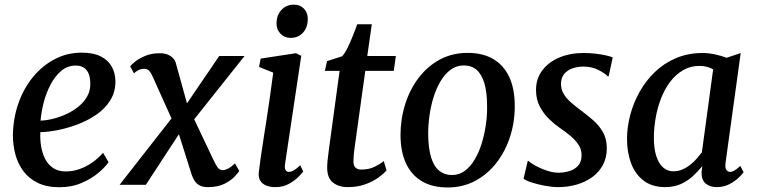

<svg xmlns="http://www.w3.org/2000/svg" viewBox="-20 -795 3256 826"><path d="M447 -97.5Q433.5 -77 403.8 -51.8Q374 -26.5 331.2 -8Q288.5 10.5 235 10.5Q180.5 10.5 142 -8.5Q103.5 -27.5 80 -59.5Q56.5 -91.5 46 -131.2Q35.5 -171 35.5 -212.5Q36.5 -285.5 59 -350Q81.5 -414.5 121.8 -463.5Q162 -512.5 215.5 -540.5Q269 -568.5 331.5 -568.5Q381.5 -568.5 413.2 -552.5Q445 -536.5 460.5 -508.8Q476 -481 476.5 -446.5Q477 -399.5 454.5 -363.5Q432 -327.5 395 -302Q358 -276.5 314.2 -260Q270.5 -243.5 228 -235.2Q185.5 -227 153.5 -226.5Q152 -194 157.2 -163.8Q162.5 -133.5 175.2 -109.5Q188 -85.5 209.8 -71.5Q231.5 -57.5 262 -57.5Q294 -57.5 322.8 -67.8Q351.5 -78 377 -96Q402.5 -114 423.5 -137.5ZM306.5 -513Q271 -513 244 -490.5Q217 -468 198 -432Q179 -396 168.2 -354.8Q157.5 -313.5 154.5 -276Q180.5 -277 210.2 -284.5Q240 -292 268 -305.2Q296 -318.5 319.2 -337.8Q342.5 -357 356 -382Q369.5 -407 368.5 -437.5Q368 -475 351.8 -494Q335.5 -513 306.5 -513Z M874 10Q854 10 840.5 3.5Q827 -3 818.8 -14.8Q810.5 -26.5 805 -42.5L735 -264L776 -258L607.5 0H494.5L748 -324L738 -240.5L637 -465Q631.5 -478.5 623.2 -488.8Q615 -499 601 -499Q587 -499 575.2 -493Q563.5 -487 556.5 -479.5L540 -509.5Q544 -515.5 560.2 -529Q576.5 -542.5 603.8 -554.2Q631 -566 667.5 -566Q687 -566 701.2 -560.2Q715.5 -554.5 724.8 -544.5Q734 -534.5 737 -521.5L797.5 -303L757 -310L923 -554H1032L785 -243.5L794.5 -326L899 -105.5Q907 -88.5 915.5 -75.8Q924 -63 938 -63Q948 -63 961 -69.5Q974 -76 991 -92L1009.5 -59.5Q1005.5 -53 990 -36Q974.5 -19 946 -4.5Q917.5 10 874 10Z M1164.5 10Q1141 10 1124.2 2.8Q1107.5 -4.5 1099.2 -18.8Q1091 -33 1093.5 -54.5Q1095.5 -75 1100.5 -109.2Q1105.5 -143.5 1112.2 -187.5Q1119 -231.5 1126.8 -281Q1134.5 -330.5 1141.8 -382Q1149 -433.5 1155.5 -482.5L1094.5 -507L1101.5 -543L1253 -566L1276 -555L1206.5 -91Q1203.5 -73 1208.2 -64.2Q1213 -55.5 1222 -55.5Q1232 -55.5 1243.2 -61.8Q1254.5 -68 1271.5 -84L1284.5 -57.5Q1279.5 -50 1263.8 -34Q1248 -18 1223 -4Q1198 10 1164.5 10ZM1230 -632Q1204 -632 1186.5 -650.2Q1169 -668.5 1169.5 -697Q1170.5 -730.5 1191.2 -752.8Q1212 -775 1244 -775Q1271.5 -775 1288 -757.2Q1304.5 -739.5 1304 -713Q1304 -677.5 1283.8 -654.8Q1263.5 -632 1230 -632Z M1508 -177.5Q1505.5 -160.5 1504 -148Q1502.5 -135.5 1501.5 -124.2Q1500.5 -113 1500.5 -100.5Q1500.5 -83.5 1508.8 -74.5Q1517 -65.5 1533.5 -65.5Q1567 -65.5 1591 -77.2Q1615 -89 1631 -102L1643 -62Q1631 -48 1608 -31.2Q1585 -14.5 1551.8 -2.2Q1518.5 10 1475 10Q1437.5 10 1412.5 -9.5Q1387.5 -29 1387.5 -74.5Q1387.5 -79.5 1387.8 -86Q1388 -92.5 1389 -102.5Q1390 -112.5 1391.8 -126.2Q1393.5 -140 1396 -160L1441 -490H1377.5L1387 -532L1452 -553Q1463 -564.5 1475 -588.8Q1487 -613 1498 -640.8Q1509 -668.5 1517 -690.5H1579.5L1560 -554H1683L1674 -490H1551.5Z M1992 -567.5Q2057 -567.5 2102 -541Q2147 -514.5 2170.8 -463.8Q2194.5 -413 2194.5 -340Q2195 -271.5 2174.8 -208.2Q2154.5 -145 2116.5 -95.5Q2078.5 -46 2025 -17.2Q1971.5 11.5 1905.5 11.5Q1841.5 11.5 1796.2 -14.5Q1751 -40.5 1727.2 -90.8Q1703.5 -141 1703 -213Q1703 -282.5 1723 -346.2Q1743 -410 1781 -460Q1819 -510 1872.2 -538.8Q1925.5 -567.5 1992 -567.5ZM1975.5 -513.5Q1943.5 -513.5 1918.8 -495.2Q1894 -477 1875.8 -446.5Q1857.5 -416 1845.5 -377.8Q1833.5 -339.5 1827.8 -298.5Q1822 -257.5 1822 -219.5Q1822.5 -157.5 1834.5 -118.2Q1846.5 -79 1869.5 -60.5Q1892.5 -42 1924 -42Q1955 -42 1979.5 -60Q2004 -78 2022.2 -108.8Q2040.5 -139.5 2052.2 -177.8Q2064 -216 2070 -256.8Q2076 -297.5 2075.5 -336Q2075.5 -398 2063.8 -437Q2052 -476 2030 -494.8Q2008 -513.5 1975.5 -513.5Z M2598.5 -467H2594Q2584 -478.5 2555.5 -493.5Q2527 -508.5 2490.5 -508.5Q2464 -508.5 2442.5 -500.8Q2421 -493 2408 -477.8Q2395 -462.5 2393.5 -438.5Q2392.5 -413.5 2404 -393Q2415.5 -372.5 2435.8 -354.8Q2456 -337 2480.5 -319Q2505.5 -300.5 2531 -278.5Q2556.5 -256.5 2573.5 -227.2Q2590.5 -198 2590.5 -156.5Q2590.5 -116 2573.5 -84.8Q2556.5 -53.5 2527.2 -32.5Q2498 -11.5 2460.5 -0.8Q2423 10 2381 10Q2356 10 2324.8 4.2Q2293.5 -1.5 2267.8 -9.8Q2242 -18 2232.5 -26.5L2250.5 -103H2253Q2264 -92.5 2286 -80.8Q2308 -69 2334 -60.5Q2360 -52 2382.5 -52Q2406 -52 2429 -58.8Q2452 -65.5 2467 -82Q2482 -98.5 2482 -127.5Q2482 -153 2468.2 -173.2Q2454.5 -193.5 2433.2 -211.2Q2412 -229 2388 -245Q2367.5 -259 2343.8 -281.5Q2320 -304 2303 -335.2Q2286 -366.5 2286 -408Q2286 -456.5 2313 -492.2Q2340 -528 2386.2 -547.5Q2432.5 -567 2490.5 -567Q2516.5 -567 2542.2 -564Q2568 -561 2587.8 -556.5Q2607.5 -552 2616 -548Z M3101.5 -95.5Q3098.5 -72.5 3105 -64Q3111.5 -55.5 3120.5 -55.5Q3129.5 -55.5 3139.8 -61.5Q3150 -67.5 3165 -81L3179 -54Q3174.5 -47 3158.8 -31.5Q3143 -16 3118.5 -3Q3094 10 3063.5 10Q3034.5 10 3016.2 -5Q2998 -20 2998 -53L3001.5 -80.5Q2984 -59 2961.5 -38Q2939 -17 2909.5 -3.5Q2880 10 2841.5 10Q2786 10 2749.5 -17.5Q2713 -45 2695.2 -92Q2677.5 -139 2677.5 -197Q2677.5 -247.5 2691.2 -300Q2705 -352.5 2731.8 -400.2Q2758.5 -448 2798 -485.8Q2837.5 -523.5 2889 -545.2Q2940.5 -567 3003.5 -567Q3027.5 -567 3056 -561Q3084.5 -555 3105.5 -546.5L3166.5 -566.5ZM3048 -496.5Q3035.5 -504 3020.5 -507.8Q3005.5 -511.5 2989.5 -511.5Q2950 -511.5 2918.5 -493Q2887 -474.5 2863.2 -443.2Q2839.5 -412 2824 -372Q2808.5 -332 2800.8 -288.2Q2793 -244.5 2793 -202Q2793 -155.5 2803.5 -123.2Q2814 -91 2832.8 -74.5Q2851.5 -58 2876.5 -58Q2897.5 -58 2915.5 -65.8Q2933.5 -73.5 2949 -85.8Q2964.5 -98 2977 -112.2Q2989.5 -126.5 2999.5 -139.5Z"/></svg>

Font: Merriweather 20pt Medium
Style: Italic
Weight: 500
Italic angle: -7.8°
Version: Version 2.101